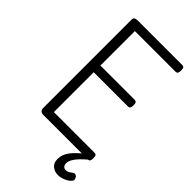

<svg xmlns="http://www.w3.org/2000/svg" viewBox="-404 -1237 1619 1619"><g transform="rotate(45 406.0 -427.0)"><path d="M206 0Q184 0 173 -10Q162 -20 162 -40V-1099Q162 -1113 173 -1119.5Q184 -1126 206 -1126H734Q749 -1126 755 -1117.5Q761 -1109 761 -1086Q761 -1064 755 -1055Q749 -1046 734 -1046H250V-635H657Q672 -635 678.5 -626.5Q685 -618 685 -595Q685 -573 678.5 -564Q672 -555 657 -555H250V-80H734Q749 -80 755 -71.5Q761 -63 761 -40Q761 -18 755 -9Q749 0 734 0ZM650 272Q610 272 580.5 248.5Q551 225 551 179Q551 151 560 126Q569 101 587 77Q605 53 631 28.5Q657 4 691 -22L753 -23V-14Q730 5 708 25.5Q686 46 668 67Q650 88 639 109Q628 130 628 150Q628 174 639 185Q650 196 666 196Q681 196 694 189.5Q707 183 726 168Q733 163 743 162.5Q753 162 763 171Q773 181 775.5 194Q778 207 773 215Q761 232 739.5 245Q718 258 694 265Q670 272 650 272Z"/></g></svg>

Font: Playwrite BR
Style: Regular
Weight: 400
Designer: Veronika Burian, José Scaglione
Foundry: TypeTogether
Version: Version 1.002